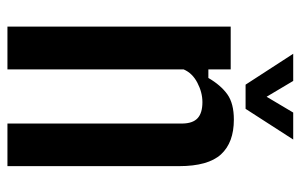

<svg xmlns="http://www.w3.org/2000/svg" viewBox="-166 -642 808 516"><g transform="rotate(90 238.0 -384.0)"><path d="M51.5 0V-600H166.5V-540H189.5Q209 -573.5 233.5 -591Q258 -608.5 301.5 -608.5Q363 -608.5 394.8 -574Q426.5 -539.5 426.5 -461V0H312V-470.5Q311.5 -498.5 297.5 -511.2Q283.5 -524 254.5 -524Q228.5 -524 202.5 -510.5Q176.5 -497 166.5 -473.5V0ZM207.5 -640 124.5 -768H197.5L240 -696.5L282.5 -768H355L272.5 -640Z"/></g></svg>

Font: Big Shoulders Text Thin
Style: Bold
Weight: 700
Version: Version 2.002